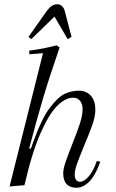

<svg xmlns="http://www.w3.org/2000/svg" viewBox="-20 -870 546 902"><path d="M182 -620 118 -615 117 -632Q186 -641 246 -657L260 -647Q212 -508 181.5 -405.5Q151 -303 117 -172H125L141 -216Q177 -315 215.5 -365.5Q254 -416 286 -430Q318 -444 350 -444Q386 -444 407 -420Q428 -396 428 -354Q428 -325 414.5 -285.5Q401 -246 375 -185Q352 -129 341.5 -99.5Q331 -70 331 -49Q331 -34 337.5 -25Q344 -16 356 -16Q375 -16 397 -41.5Q419 -67 435 -114L451 -110Q429 -47 400 -17.5Q371 12 339 12Q309 12 293 -5Q277 -22 277 -56Q277 -75 286.5 -104Q296 -133 318 -189Q344 -254 356 -291.5Q368 -329 368 -357Q368 -382 356 -396.5Q344 -411 322 -411Q288 -411 249.5 -373.5Q211 -336 170.5 -244.5Q130 -153 95 0L25 6ZM298 -686 236 -792 127 -686 114 -697 200 -819Q223 -850 248 -850Q275 -850 284 -819L316 -697Z"/></svg>

Font: Arapey
Style: Italic
Weight: 400
Italic angle: -12°
Designer: Eduardo Rodriguez Tunni
Foundry: Eduardo Rodriguez Tunni
Version: Version 3.000